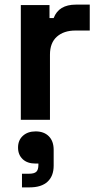

<svg xmlns="http://www.w3.org/2000/svg" viewBox="-20 -518 436 830"><path d="M196 0H70V-496H194V-440H212Q234 -498 308 -498H368V-386H306Q256 -386 226 -359.5Q196 -333 196 -282ZM108 292H75V233H105Q128 233 137 224.5Q146 216 146 195V189H133Q98 189 78 170Q58 151 58 120Q58 88 79 69Q100 50 134 50Q170 50 191 71Q212 92 212 130V198Q212 243 185.5 267.5Q159 292 108 292Z"/></svg>

Font: Rootstock Sans Headline
Style: Bold
Weight: 700
Designer: Florian Karsten
Foundry: Florian Karsten
Version: Version 2.000;FEAKit 1.0